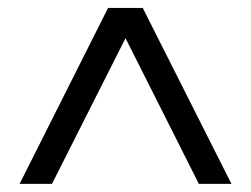

<svg xmlns="http://www.w3.org/2000/svg" viewBox="-20 -615 625 478"><path d="M556.2 -157.2 335.4 -595.2H249L28.8 -157.2H109.4L292.5 -520L475.1 -157.2Z"/></svg>

Font: Now SemiBold
Style: Regular
Weight: 600
Designer: Alfredo Marco Pradil
Foundry: Alfredo Marco Pradil
Version: Version 1.200;hotconv 1.0.109;makeotfexe 2.5.65596